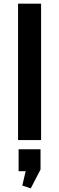

<svg xmlns="http://www.w3.org/2000/svg" viewBox="-20 -760 321 1042"><path d="M203 -740V0H78V-740ZM200 50V160L147 262L101 247L135 102L184 169H81V50Z"/></svg>

Font: Pathway Extreme 28pt SemiBold
Style: Regular
Weight: 600
Designer: Eduardo Rodriguez Tunni
Foundry: Eduardo Rodriguez Tunni
Version: Version 1.001;gftools[0.9.26]